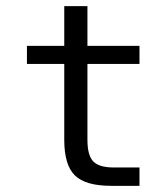

<svg xmlns="http://www.w3.org/2000/svg" viewBox="-20 -603 540 623"><path d="M263.7 -583V-454.1H432.6V-395.5H263.7V-149.4Q263.7 -98.6 282.7 -79.1Q301.8 -59.6 348.6 -59.6H432.6V0H340.8Q257.8 0 223.1 -33.7Q188.5 -67.4 188.5 -149.4V-395.5H67.4V-454.1H188.5V-583Z"/></svg>

Font: BabelStone Shapes
Style: Regular
Weight: 400
Designer: Andrew West
Foundry: BabelStone
Version: Version 15.0.0 September 13, 2022